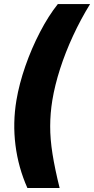

<svg xmlns="http://www.w3.org/2000/svg" viewBox="-20 -792 465 948"><path d="M61 -296.4Q74.7 -377.9 105.2 -465.6Q135.7 -553.2 177.5 -633.5Q219.2 -713.9 265.6 -772H424.8Q378.4 -696.8 340.6 -615Q302.7 -533.2 276.6 -451.9Q250.5 -370.6 238.3 -296.4Q228 -232.9 227.8 -169.2Q227.5 -105.5 239.3 -31.7Q251 42 274.4 136.2H115.2Q70.3 35.2 56.4 -75.2Q42.5 -185.5 61 -296.4Z"/></svg>

Font: Inter Tight ExtraBold
Style: Italic
Weight: 800
Italic angle: -9.39999°
Designer: Rasmus Andersson
Foundry: rsms
Version: Version 3.004